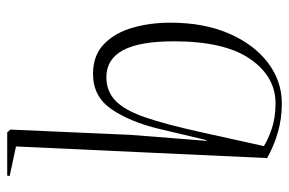

<svg xmlns="http://www.w3.org/2000/svg" viewBox="-158 -650 821 546"><g transform="rotate(-90 253.0 -376.5)"><path d="M232 14Q189 14 149.5 2.5Q110 -9 77 -28L110 -742L26 -760L27 -767H150L158 -758L143 -417L126 -200H128L160 -335Q180 -418 216 -470.5Q252 -523 316 -523Q369 -523 401 -492Q433 -461 447.5 -411Q462 -361 462 -303Q462 -207 431 -136Q400 -65 348 -25.5Q296 14 232 14ZM307 -485Q267 -485 240 -459Q213 -433 193 -375Q173 -317 152 -222L111 -37Q130 -25 161 -14.5Q192 -4 233 -4Q309 -4 359 -76.5Q409 -149 409 -293Q409 -391 383.5 -438Q358 -485 307 -485Z"/></g></svg>

Font: Literata 72pt ExtraLight
Style: Italic
Weight: 200
Italic angle: -2°
Designer: Latin by Veronika Burian and Jose Scaglione. Greek by Irene Vlachou. Cyrillic by Vera Evstafieva
Foundry: TypeTogether
Version: Version 3.002